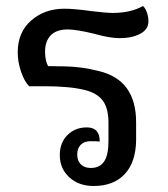

<svg xmlns="http://www.w3.org/2000/svg" viewBox="-20 -611 558 639"><path d="M179 -95Q179 -136 204.5 -161.5Q230 -187 269 -187Q312 -187 312 -140Q302 -141 281 -141Q260 -141 248.5 -129Q237 -117 237 -96Q237 -76 249 -64Q261 -52 282 -52Q312 -52 326.5 -73.5Q341 -95 341 -141V-196Q342 -249 322.5 -275.5Q303 -302 260 -312Q211 -324 126 -324H77Q61 -340 50 -372.5Q39 -405 39 -437Q39 -504 84 -543Q129 -582 194 -582Q228 -582 284 -574Q334 -568 355 -568Q415 -568 456 -591Q463 -585 468.5 -570.5Q474 -556 474 -540Q474 -513 446.5 -498.5Q419 -484 378 -484Q345 -484 292 -499Q234 -513 205 -513Q168 -513 149 -493.5Q130 -474 130 -439Q130 -409 140 -391Q147 -391 199 -390Q251 -389 307 -375Q434 -346 433 -202V-144Q432 -71 395 -31.5Q358 8 292 8Q242 8 210.5 -21Q179 -50 179 -95Z"/></svg>

Font: Krub Medium
Style: Regular
Weight: 500
Designer: Ekaluck Peanpanawate
Foundry: Cadson Demak Co.,Ltd.
Version: Version 1.000; ttfautohint (v1.6)